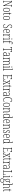

<svg xmlns="http://www.w3.org/2000/svg" viewBox="7250 -8062 1053 15592"><g transform="rotate(90 7776.0 -265.5)"><path d="M34 0V-24H51Q75 -24 87.5 -30Q100 -36 104.5 -54Q109 -72 109 -109V-606Q109 -642 104.5 -660Q100 -678 87.5 -684Q75 -690 52 -690H34V-714H143L439 -85V-606Q439 -642 434.5 -660Q430 -678 417.5 -684Q405 -690 382 -690H357V-714H543V-690H526Q502 -690 490 -684Q478 -678 473.5 -660Q469 -642 469 -605V0H436L139 -629V-109Q139 -72 143.5 -54Q148 -36 160 -30Q172 -24 196 -24H221V0Z M780 10Q702 10 659 -57.5Q616 -125 616 -267Q616 -406 656.5 -474.5Q697 -543 782 -543Q944 -543 944 -267Q944 -123 902 -56.5Q860 10 780 10ZM781 -21Q849 -21 876 -84Q903 -147 903 -267Q903 -390 875.5 -451Q848 -512 780 -512Q712 -512 684.5 -451Q657 -390 657 -267Q657 -146 686.5 -83.5Q716 -21 781 -21Z M1161 10Q1109 10 1086.5 -23Q1064 -56 1064 -142V-507H1003V-528Q1041 -532 1057 -554Q1070 -571 1073.5 -596Q1077 -621 1078 -657H1104V-536H1205V-507H1104V-141Q1104 -70 1119.5 -45.5Q1135 -21 1166 -21Q1179 -21 1189.5 -22.5Q1200 -24 1213 -27V3Q1201 6 1187.5 8Q1174 10 1161 10Z M1443 10Q1365 10 1322 -57.5Q1279 -125 1279 -267Q1279 -406 1319.5 -474.5Q1360 -543 1445 -543Q1607 -543 1607 -267Q1607 -123 1565 -56.5Q1523 10 1443 10ZM1444 -21Q1512 -21 1539 -84Q1566 -147 1566 -267Q1566 -390 1538.5 -451Q1511 -512 1443 -512Q1375 -512 1347.5 -451Q1320 -390 1320 -267Q1320 -146 1349.5 -83.5Q1379 -21 1444 -21Z M2107 10Q2055 10 2022 -10Q1989 -30 1973.5 -61Q1958 -92 1958 -124Q1958 -141 1965 -157.5Q1972 -174 1987 -174Q1989 -132 2002.5 -97Q2016 -62 2042 -40.5Q2068 -19 2109 -19Q2166 -19 2196.5 -55.5Q2227 -92 2227 -162Q2227 -211 2214 -241.5Q2201 -272 2173 -296Q2145 -320 2101 -348Q2064 -371 2035.5 -398.5Q2007 -426 1990.5 -464.5Q1974 -503 1974 -561Q1974 -630 2013 -677Q2052 -724 2121 -724Q2163 -724 2192.5 -707Q2222 -690 2237 -664.5Q2252 -639 2252 -613Q2252 -589 2243.5 -578.5Q2235 -568 2221 -568Q2221 -623 2195 -658.5Q2169 -694 2119 -694Q2065 -694 2038.5 -655.5Q2012 -617 2012 -557Q2012 -513 2024 -483Q2036 -453 2061.5 -429.5Q2087 -406 2127 -381Q2166 -357 2197.5 -330.5Q2229 -304 2247.5 -267.5Q2266 -231 2266 -175Q2266 -85 2225 -37.5Q2184 10 2107 10Z M2517 10Q2440 10 2396.5 -61Q2353 -132 2353 -262Q2353 -403 2393.5 -473Q2434 -543 2509 -543Q2580 -543 2617 -476.5Q2654 -410 2654 -294V-269H2393Q2394 -143 2427.5 -82Q2461 -21 2520 -21Q2563 -21 2589 -47Q2615 -73 2628 -104Q2632 -102 2635.5 -96.5Q2639 -91 2639 -80Q2639 -63 2625 -42Q2611 -21 2584 -5.5Q2557 10 2517 10ZM2614 -299Q2612 -394 2588.5 -453.5Q2565 -513 2509 -513Q2453 -513 2425 -455.5Q2397 -398 2394 -299Z M2729 0V-24H2731Q2758 -24 2772.5 -28.5Q2787 -33 2792 -49Q2797 -65 2797 -100V-437Q2797 -471 2792 -487Q2787 -503 2772 -507.5Q2757 -512 2729 -512H2726V-536H2830L2835 -434H2838Q2847 -459 2860.5 -484.5Q2874 -510 2895.5 -527Q2917 -544 2949 -544Q2984 -544 3000.5 -526Q3017 -508 3017 -480Q3017 -461 3009 -448Q3001 -435 2983 -435Q2983 -466 2976 -488.5Q2969 -511 2938 -511Q2913 -511 2894 -489.5Q2875 -468 2862.5 -432.5Q2850 -397 2844 -355.5Q2838 -314 2838 -274V-99Q2838 -64 2843 -48.5Q2848 -33 2862 -28.5Q2876 -24 2905 -24H2918V0Z M3145 -654Q3132 -654 3124.5 -663Q3117 -672 3117 -698Q3117 -723 3124.5 -732.5Q3132 -742 3145 -742Q3157 -742 3165.5 -732.5Q3174 -723 3174 -698Q3174 -672 3165.5 -663Q3157 -654 3145 -654ZM3049 0V-24H3064Q3092 -24 3106 -29Q3120 -34 3125 -49.5Q3130 -65 3130 -99V-434Q3130 -469 3126 -485.5Q3122 -502 3108.5 -507Q3095 -512 3069 -512H3062V-536H3170V-100Q3170 -66 3175 -50Q3180 -34 3194 -29Q3208 -24 3235 -24H3248V0Z M3282 0V-24H3297Q3321 -24 3333 -29.5Q3345 -35 3350 -52Q3355 -69 3355 -105V-506H3285V-536H3355V-598Q3355 -686 3388 -729Q3421 -772 3482 -772Q3523 -772 3545.5 -753Q3568 -734 3568 -698Q3568 -679 3559.5 -667Q3551 -655 3537 -655Q3537 -695 3526 -719Q3515 -743 3481 -743Q3433 -743 3414 -702.5Q3395 -662 3395 -599V-536H3505V-506H3395V-105Q3395 -69 3399.5 -52Q3404 -35 3416.5 -29.5Q3429 -24 3453 -24H3488V0Z M3889 0V-24H3919Q3943 -24 3955.5 -30Q3968 -36 3973 -53.5Q3978 -71 3978 -108V-684H3886Q3848 -684 3837 -667.5Q3826 -651 3825 -612L3822 -558H3797L3801 -714H4198L4202 -558H4177L4175 -612Q4173 -651 4162.5 -667.5Q4152 -684 4113 -684H4019V-109Q4019 -72 4024 -54Q4029 -36 4041.5 -30Q4054 -24 4078 -24H4107V0Z M4348 10Q4298 10 4266.5 -28.5Q4235 -67 4235 -147Q4235 -225 4278.5 -263Q4322 -301 4412 -304L4475 -307V-371Q4475 -446 4455.5 -479.5Q4436 -513 4389 -513Q4343 -513 4321 -484Q4299 -455 4299 -394Q4267 -394 4267 -441Q4267 -484 4300 -513.5Q4333 -543 4391 -543Q4453 -543 4484.5 -503.5Q4516 -464 4516 -367V-105Q4516 -52 4526.5 -38Q4537 -24 4565 -24H4567V0H4485L4479 -90H4476Q4456 -47 4428.5 -18.5Q4401 10 4348 10ZM4356 -21Q4392 -21 4419 -43.5Q4446 -66 4461 -104.5Q4476 -143 4476 -191V-281L4417 -278Q4341 -275 4308.5 -241Q4276 -207 4276 -146Q4276 -90 4295 -55.5Q4314 -21 4356 -21Z M4631 0V-24H4641Q4669 -24 4683 -29Q4697 -34 4701 -50Q4705 -66 4705 -101V-431Q4705 -467 4701 -484Q4697 -501 4684 -506.5Q4671 -512 4644 -512H4642V-536H4739L4744 -452H4747Q4764 -499 4793 -521Q4822 -543 4865 -543Q4951 -543 4973 -446H4975Q4991 -497 5023 -520Q5055 -543 5097 -543Q5155 -543 5186 -498.5Q5217 -454 5217 -361V-96Q5217 -63 5222 -48Q5227 -33 5240.5 -28.5Q5254 -24 5281 -24H5283V0H5176V-360Q5176 -432 5156 -471Q5136 -510 5089 -510Q5048 -510 5024.5 -487.5Q5001 -465 4991 -427.5Q4981 -390 4981 -345V-100Q4981 -65 4986 -49Q4991 -33 5004.5 -28.5Q5018 -24 5044 -24H5047V0H4941V-360Q4941 -438 4921 -474Q4901 -510 4856 -510Q4817 -510 4792.5 -485Q4768 -460 4757 -419Q4746 -378 4746 -330V-100Q4746 -65 4750.5 -49Q4755 -33 4769.5 -28.5Q4784 -24 4814 -24H4816V0Z M5421 -654Q5408 -654 5400.5 -663Q5393 -672 5393 -698Q5393 -723 5400.5 -732.5Q5408 -742 5421 -742Q5433 -742 5441.5 -732.5Q5450 -723 5450 -698Q5450 -672 5441.5 -663Q5433 -654 5421 -654ZM5325 0V-24H5340Q5368 -24 5382 -29Q5396 -34 5401 -49.5Q5406 -65 5406 -99V-434Q5406 -469 5402 -485.5Q5398 -502 5384.5 -507Q5371 -512 5345 -512H5338V-536H5446V-100Q5446 -66 5451 -50Q5456 -34 5470 -29Q5484 -24 5511 -24H5524V0Z M5540 0V-24H5544Q5577 -24 5593 -28.5Q5609 -33 5613.5 -48.5Q5618 -64 5618 -98V-660Q5618 -695 5613 -711Q5608 -727 5593.5 -731.5Q5579 -736 5552 -736H5540V-760H5659V-98Q5659 -64 5663.5 -48.5Q5668 -33 5684 -28.5Q5700 -24 5733 -24H5738V0Z M6040 0V-24H6057Q6081 -24 6093 -30Q6105 -36 6109.5 -54Q6114 -72 6114 -108V-605Q6114 -642 6109.5 -660Q6105 -678 6093 -684Q6081 -690 6057 -690H6040V-714H6398L6403 -548H6378L6375 -596Q6373 -633 6368 -652Q6363 -671 6347.5 -677.5Q6332 -684 6300 -684H6155V-389H6345V-359H6155L6154 -30H6326Q6357 -30 6371.5 -36Q6386 -42 6391.5 -57.5Q6397 -73 6399 -102L6403 -166H6428L6424 0Z M6466 0V-24H6472Q6492 -24 6505 -27.5Q6518 -31 6527.5 -42.5Q6537 -54 6549 -78L6648 -281L6551 -462Q6534 -494 6521.5 -503Q6509 -512 6484 -512H6480V-536H6642V-512H6625Q6597 -512 6590 -507Q6583 -502 6583 -494Q6583 -486 6590 -472Q6597 -458 6609 -437L6671 -316L6726 -433Q6737 -455 6743 -470Q6749 -485 6749 -494Q6749 -504 6742 -508Q6735 -512 6708 -512H6686V-536H6847V-512H6845Q6825 -512 6813 -509Q6801 -506 6791.5 -495Q6782 -484 6771 -460L6687 -288L6802 -74Q6820 -41 6832 -32.5Q6844 -24 6864 -24H6867V0H6703V-24H6726Q6754 -24 6762 -29Q6770 -34 6770 -42Q6770 -51 6762.5 -65.5Q6755 -80 6741 -105L6664 -252L6592 -100Q6582 -78 6575.5 -65Q6569 -52 6569 -42Q6569 -32 6576.5 -28Q6584 -24 6607 -24H6639V0Z M7041 10Q6989 10 6966.5 -23Q6944 -56 6944 -142V-507H6883V-528Q6921 -532 6937 -554Q6950 -571 6953.5 -596Q6957 -621 6958 -657H6984V-536H7085V-507H6984V-141Q6984 -70 6999.5 -45.5Q7015 -21 7046 -21Q7059 -21 7069.5 -22.5Q7080 -24 7093 -27V3Q7081 6 7067.5 8Q7054 10 7041 10Z M7145 0V-24H7147Q7174 -24 7188.5 -28.5Q7203 -33 7208 -49Q7213 -65 7213 -100V-437Q7213 -471 7208 -487Q7203 -503 7188 -507.5Q7173 -512 7145 -512H7142V-536H7246L7251 -434H7254Q7263 -459 7276.5 -484.5Q7290 -510 7311.5 -527Q7333 -544 7365 -544Q7400 -544 7416.5 -526Q7433 -508 7433 -480Q7433 -461 7425 -448Q7417 -435 7399 -435Q7399 -466 7392 -488.5Q7385 -511 7354 -511Q7329 -511 7310 -489.5Q7291 -468 7278.5 -432.5Q7266 -397 7260 -355.5Q7254 -314 7254 -274V-99Q7254 -64 7259 -48.5Q7264 -33 7278 -28.5Q7292 -24 7321 -24H7334V0Z M7578 10Q7528 10 7496.5 -28.5Q7465 -67 7465 -147Q7465 -225 7508.5 -263Q7552 -301 7642 -304L7705 -307V-371Q7705 -446 7685.5 -479.5Q7666 -513 7619 -513Q7573 -513 7551 -484Q7529 -455 7529 -394Q7497 -394 7497 -441Q7497 -484 7530 -513.5Q7563 -543 7621 -543Q7683 -543 7714.5 -503.5Q7746 -464 7746 -367V-105Q7746 -52 7756.5 -38Q7767 -24 7795 -24H7797V0H7715L7709 -90H7706Q7686 -47 7658.5 -18.5Q7631 10 7578 10ZM7586 -21Q7622 -21 7649 -43.5Q7676 -66 7691 -104.5Q7706 -143 7706 -191V-281L7647 -278Q7571 -275 7538.5 -241Q7506 -207 7506 -146Q7506 -90 7525 -55.5Q7544 -21 7586 -21Z M8097 10Q8026 10 7977.5 -36Q7929 -82 7904 -164.5Q7879 -247 7879 -358Q7879 -470 7904.5 -552Q7930 -634 7979.5 -679Q8029 -724 8101 -724Q8172 -724 8212 -690Q8252 -656 8252 -612Q8252 -562 8220 -562Q8220 -621 8191.5 -657Q8163 -693 8099 -693Q8038 -693 7999 -650Q7960 -607 7941 -531Q7922 -455 7922 -358Q7922 -260 7941.5 -184Q7961 -108 8000 -65Q8039 -22 8100 -22Q8156 -22 8187 -49Q8218 -76 8235 -118Q8248 -109 8248 -88Q8248 -69 8230 -46Q8212 -23 8178 -6.5Q8144 10 8097 10Z M8488 10Q8410 10 8367 -57.5Q8324 -125 8324 -267Q8324 -406 8364.5 -474.5Q8405 -543 8490 -543Q8652 -543 8652 -267Q8652 -123 8610 -56.5Q8568 10 8488 10ZM8489 -21Q8557 -21 8584 -84Q8611 -147 8611 -267Q8611 -390 8583.5 -451Q8556 -512 8488 -512Q8420 -512 8392.5 -451Q8365 -390 8365 -267Q8365 -146 8394.5 -83.5Q8424 -21 8489 -21Z M8724 0V-24H8732Q8760 -24 8774 -28.5Q8788 -33 8793 -49Q8798 -65 8798 -100V-438Q8798 -472 8793 -487.5Q8788 -503 8774 -507.5Q8760 -512 8733 -512H8728V-536H8833L8837 -458H8840Q8859 -498 8886.5 -520.5Q8914 -543 8960 -543Q9027 -543 9058.5 -499Q9090 -455 9090 -360V-100Q9090 -65 9094.5 -49Q9099 -33 9112.5 -28.5Q9126 -24 9152 -24H9156V0H9049V-360Q9049 -429 9028 -469.5Q9007 -510 8955 -510Q8904 -510 8871.5 -466.5Q8839 -423 8839 -330V-99Q8839 -65 8843.5 -49Q8848 -33 8862 -28.5Q8876 -24 8903 -24H8909V0Z M9378 10Q9331 10 9297.5 -17Q9264 -44 9245.5 -104.5Q9227 -165 9227 -267Q9227 -370 9246.5 -430.5Q9266 -491 9301 -517.5Q9336 -544 9382 -544Q9430 -544 9458.5 -517.5Q9487 -491 9504 -448H9508Q9505 -471 9504.5 -496Q9504 -521 9504 -548V-655Q9504 -692 9499 -709Q9494 -726 9480.5 -731Q9467 -736 9441 -736H9436V-760H9544V-91Q9544 -47 9556.5 -35.5Q9569 -24 9607 -24H9616V0H9510L9505 -94H9503Q9485 -47 9455 -18.5Q9425 10 9378 10ZM9384 -21Q9444 -21 9474.5 -84.5Q9505 -148 9505 -265Q9505 -385 9479 -449Q9453 -513 9388 -513Q9331 -513 9299.5 -456Q9268 -399 9268 -265Q9268 -136 9297.5 -78.5Q9327 -21 9384 -21Z M9841 10Q9764 10 9720.5 -61Q9677 -132 9677 -262Q9677 -403 9717.5 -473Q9758 -543 9833 -543Q9904 -543 9941 -476.5Q9978 -410 9978 -294V-269H9717Q9718 -143 9751.5 -82Q9785 -21 9844 -21Q9887 -21 9913 -47Q9939 -73 9952 -104Q9956 -102 9959.5 -96.5Q9963 -91 9963 -80Q9963 -63 9949 -42Q9935 -21 9908 -5.5Q9881 10 9841 10ZM9938 -299Q9936 -394 9912.5 -453.5Q9889 -513 9833 -513Q9777 -513 9749 -455.5Q9721 -398 9718 -299Z M10046 0V-24H10054Q10082 -24 10096 -28.5Q10110 -33 10115 -49Q10120 -65 10120 -100V-438Q10120 -472 10115 -487.5Q10110 -503 10096 -507.5Q10082 -512 10055 -512H10050V-536H10155L10159 -458H10162Q10181 -498 10208.5 -520.5Q10236 -543 10282 -543Q10349 -543 10380.5 -499Q10412 -455 10412 -360V-100Q10412 -65 10416.5 -49Q10421 -33 10434.5 -28.5Q10448 -24 10474 -24H10478V0H10371V-360Q10371 -429 10350 -469.5Q10329 -510 10277 -510Q10226 -510 10193.5 -466.5Q10161 -423 10161 -330V-99Q10161 -65 10165.5 -49Q10170 -33 10184 -28.5Q10198 -24 10225 -24H10231V0Z M10658 10Q10616 10 10590 -5.5Q10564 -21 10551 -45Q10538 -69 10538 -93Q10538 -119 10546.5 -131Q10555 -143 10567 -143Q10567 -85 10589.5 -52Q10612 -19 10659 -19Q10752 -19 10752 -128Q10752 -163 10735.5 -192Q10719 -221 10667 -254Q10626 -282 10601.5 -306Q10577 -330 10566 -356.5Q10555 -383 10555 -418Q10555 -474 10586.5 -508Q10618 -542 10671 -542Q10721 -542 10750.5 -516Q10780 -490 10780 -450Q10780 -403 10752 -403Q10752 -513 10670 -513Q10629 -513 10610.5 -486Q10592 -459 10592 -421Q10592 -379 10615 -349.5Q10638 -320 10687 -289Q10746 -253 10767.5 -215.5Q10789 -178 10789 -130Q10789 -64 10754.5 -27Q10720 10 10658 10Z M11038 10Q10961 10 10917.5 -61Q10874 -132 10874 -262Q10874 -403 10914.5 -473Q10955 -543 11030 -543Q11101 -543 11138 -476.5Q11175 -410 11175 -294V-269H10914Q10915 -143 10948.5 -82Q10982 -21 11041 -21Q11084 -21 11110 -47Q11136 -73 11149 -104Q11153 -102 11156.5 -96.5Q11160 -91 11160 -80Q11160 -63 11146 -42Q11132 -21 11105 -5.5Q11078 10 11038 10ZM11135 -299Q11133 -394 11109.5 -453.5Q11086 -513 11030 -513Q10974 -513 10946 -455.5Q10918 -398 10915 -299Z M11415 10Q11368 10 11334.5 -17Q11301 -44 11282.5 -104.5Q11264 -165 11264 -267Q11264 -370 11283.5 -430.5Q11303 -491 11338 -517.5Q11373 -544 11419 -544Q11467 -544 11495.5 -517.5Q11524 -491 11541 -448H11545Q11542 -471 11541.5 -496Q11541 -521 11541 -548V-655Q11541 -692 11536 -709Q11531 -726 11517.5 -731Q11504 -736 11478 -736H11473V-760H11581V-91Q11581 -47 11593.5 -35.5Q11606 -24 11644 -24H11653V0H11547L11542 -94H11540Q11522 -47 11492 -18.5Q11462 10 11415 10ZM11421 -21Q11481 -21 11511.5 -84.5Q11542 -148 11542 -265Q11542 -385 11516 -449Q11490 -513 11425 -513Q11368 -513 11336.5 -456Q11305 -399 11305 -265Q11305 -136 11334.5 -78.5Q11364 -21 11421 -21Z M11961 0V-24H11978Q12002 -24 12014 -30Q12026 -36 12030.5 -54Q12035 -72 12035 -108V-605Q12035 -642 12030.5 -660Q12026 -678 12014 -684Q12002 -690 11978 -690H11961V-714H12319L12324 -548H12299L12296 -596Q12294 -633 12289 -652Q12284 -671 12268.5 -677.5Q12253 -684 12221 -684H12076V-389H12266V-359H12076L12075 -30H12247Q12278 -30 12292.5 -36Q12307 -42 12312.5 -57.5Q12318 -73 12320 -102L12324 -166H12349L12345 0Z M12387 0V-24H12393Q12413 -24 12426 -27.5Q12439 -31 12448.5 -42.5Q12458 -54 12470 -78L12569 -281L12472 -462Q12455 -494 12442.5 -503Q12430 -512 12405 -512H12401V-536H12563V-512H12546Q12518 -512 12511 -507Q12504 -502 12504 -494Q12504 -486 12511 -472Q12518 -458 12530 -437L12592 -316L12647 -433Q12658 -455 12664 -470Q12670 -485 12670 -494Q12670 -504 12663 -508Q12656 -512 12629 -512H12607V-536H12768V-512H12766Q12746 -512 12734 -509Q12722 -506 12712.5 -495Q12703 -484 12692 -460L12608 -288L12723 -74Q12741 -41 12753 -32.5Q12765 -24 12785 -24H12788V0H12624V-24H12647Q12675 -24 12683 -29Q12691 -34 12691 -42Q12691 -51 12683.5 -65.5Q12676 -80 12662 -105L12585 -252L12513 -100Q12503 -78 12496.5 -65Q12490 -52 12490 -42Q12490 -32 12497.5 -28Q12505 -24 12528 -24H12560V0Z M12962 10Q12910 10 12887.5 -23Q12865 -56 12865 -142V-507H12804V-528Q12842 -532 12858 -554Q12871 -571 12874.5 -596Q12878 -621 12879 -657H12905V-536H13006V-507H12905V-141Q12905 -70 12920.5 -45.5Q12936 -21 12967 -21Q12980 -21 12990.5 -22.5Q13001 -24 13014 -27V3Q13002 6 12988.5 8Q12975 10 12962 10Z M13066 0V-24H13068Q13095 -24 13109.5 -28.5Q13124 -33 13129 -49Q13134 -65 13134 -100V-437Q13134 -471 13129 -487Q13124 -503 13109 -507.5Q13094 -512 13066 -512H13063V-536H13167L13172 -434H13175Q13184 -459 13197.5 -484.5Q13211 -510 13232.5 -527Q13254 -544 13286 -544Q13321 -544 13337.5 -526Q13354 -508 13354 -480Q13354 -461 13346 -448Q13338 -435 13320 -435Q13320 -466 13313 -488.5Q13306 -511 13275 -511Q13250 -511 13231 -489.5Q13212 -468 13199.5 -432.5Q13187 -397 13181 -355.5Q13175 -314 13175 -274V-99Q13175 -64 13180 -48.5Q13185 -33 13199 -28.5Q13213 -24 13242 -24H13255V0Z M13499 10Q13449 10 13417.5 -28.5Q13386 -67 13386 -147Q13386 -225 13429.5 -263Q13473 -301 13563 -304L13626 -307V-371Q13626 -446 13606.5 -479.5Q13587 -513 13540 -513Q13494 -513 13472 -484Q13450 -455 13450 -394Q13418 -394 13418 -441Q13418 -484 13451 -513.5Q13484 -543 13542 -543Q13604 -543 13635.5 -503.5Q13667 -464 13667 -367V-105Q13667 -52 13677.5 -38Q13688 -24 13716 -24H13718V0H13636L13630 -90H13627Q13607 -47 13579.5 -18.5Q13552 10 13499 10ZM13507 -21Q13543 -21 13570 -43.5Q13597 -66 13612 -104.5Q13627 -143 13627 -191V-281L13568 -278Q13492 -275 13459.5 -241Q13427 -207 13427 -146Q13427 -90 13446 -55.5Q13465 -21 13507 -21Z M13790 0V-24H13809Q13832 -24 13844 -30Q13856 -36 13860.5 -54Q13865 -72 13865 -108V-605Q13865 -642 13860.5 -660Q13856 -678 13843.5 -684Q13831 -690 13808 -690H13790V-714H13983V-690H13963Q13939 -690 13927 -684Q13915 -678 13910.5 -660Q13906 -642 13906 -606V-30H14088Q14127 -30 14137.5 -46Q14148 -62 14150 -104L14154 -207H14178L14174 0Z M14332 -654Q14319 -654 14311.5 -663Q14304 -672 14304 -698Q14304 -723 14311.5 -732.5Q14319 -742 14332 -742Q14344 -742 14352.5 -732.5Q14361 -723 14361 -698Q14361 -672 14352.5 -663Q14344 -654 14332 -654ZM14236 0V-24H14251Q14279 -24 14293 -29Q14307 -34 14312 -49.5Q14317 -65 14317 -99V-434Q14317 -469 14313 -485.5Q14309 -502 14295.5 -507Q14282 -512 14256 -512H14249V-536H14357V-100Q14357 -66 14362 -50Q14367 -34 14381 -29Q14395 -24 14422 -24H14435V0Z M14629 241Q14547 241 14509.5 199.5Q14472 158 14472 88Q14472 45 14486 16Q14500 -13 14521 -31Q14542 -49 14562 -57Q14548 -65 14537 -81.5Q14526 -98 14526 -127Q14526 -155 14538.5 -176Q14551 -197 14567 -212Q14539 -229 14521 -268Q14503 -307 14503 -358Q14503 -454 14538 -498.5Q14573 -543 14637 -543Q14664 -543 14686 -532.5Q14708 -522 14721 -507Q14734 -525 14749.5 -542Q14765 -559 14788 -559Q14808 -559 14818 -545Q14828 -531 14828 -513Q14828 -495 14821.5 -484Q14815 -473 14802 -473Q14802 -499 14798 -511.5Q14794 -524 14780 -524Q14771 -524 14761 -515.5Q14751 -507 14737 -486Q14748 -466 14755 -438Q14762 -410 14762 -363Q14762 -285 14730.5 -240Q14699 -195 14637 -195Q14626 -195 14612 -196.5Q14598 -198 14589 -201Q14578 -188 14568.5 -171Q14559 -154 14559 -128Q14559 -99 14575 -87Q14591 -75 14620 -75H14683Q14751 -75 14778.5 -35Q14806 5 14806 64Q14806 145 14760 193Q14714 241 14629 241ZM14634 -224Q14724 -224 14724 -365Q14724 -447 14701 -480Q14678 -513 14632 -513Q14590 -513 14566 -477.5Q14542 -442 14542 -364Q14542 -224 14634 -224ZM14630 211Q14705 211 14736.5 170Q14768 129 14768 67Q14768 16 14747.5 -11.5Q14727 -39 14671 -39H14609Q14567 -39 14538 -3.5Q14509 32 14509 86Q14509 121 14520 149.5Q14531 178 14557.5 194.5Q14584 211 14630 211Z M14854 0V-24H14863Q14891 -24 14905 -28.5Q14919 -33 14924 -49Q14929 -65 14929 -100V-661Q14929 -710 14917 -723Q14905 -736 14871 -736H14857V-760H14969V-503Q14969 -490 14968.5 -477Q14968 -464 14966 -452H14969Q14982 -487 15012 -515Q15042 -543 15093 -543Q15153 -543 15187 -497.5Q15221 -452 15221 -361V-98Q15221 -66 15225 -50Q15229 -34 15242 -29Q15255 -24 15281 -24H15288V0H15180V-360Q15180 -432 15158 -471Q15136 -510 15081 -510Q14969 -510 14969 -330V-99Q14969 -65 14974 -49Q14979 -33 14993 -28.5Q15007 -24 15035 -24H15039V0Z M15481 10Q15429 10 15406.5 -23Q15384 -56 15384 -142V-507H15323V-528Q15361 -532 15377 -554Q15390 -571 15393.5 -596Q15397 -621 15398 -657H15424V-536H15525V-507H15424V-141Q15424 -70 15439.5 -45.5Q15455 -21 15486 -21Q15499 -21 15509.5 -22.5Q15520 -24 15533 -27V3Q15521 6 15507.5 8Q15494 10 15481 10Z"/></g></svg>

Font: Noto Serif Tamil ExtraCondensed ExtraLight
Style: Italic
Weight: 200
Width: 2
Italic angle: -12°
Designer: Indian Type Foundry, Tom Grace, and the Monotype Design Team
Foundry: Monotype Imaging Inc.
Version: Version 2.003; ttfautohint (v1.8.4.7-5d5b)